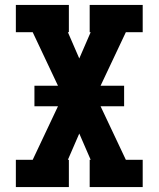

<svg xmlns="http://www.w3.org/2000/svg" viewBox="-20 -755 640 775"><path d="M44 0V-110H112L214 -326H119V-409H214L112 -625H44V-735H258V-625H254L300 -519L346 -625H342V-735H556V-625H488L386 -409H481V-326H386L488 -110H556V0H342V-110H346L300 -216L254 -110H258V0Z"/></svg>

Font: Iosevka Etoile Extrabold
Style: Regular
Weight: 800
Designer: Belleve Invis
Foundry: Belleve Invis
Version: Version 22.1.2; ttfautohint (v1.8.4)